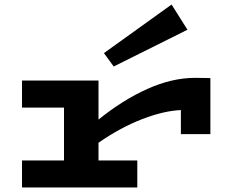

<svg xmlns="http://www.w3.org/2000/svg" viewBox="-20 -826 1030 846"><path d="M907 -482V-235H777V-341Q703 -338 607.5 -301.5Q512 -265 414 -197V-119H585V0H77V-119H262V-352H77V-471H414V-299Q520 -385 629 -434Q738 -483 840 -483ZM481 -533 806 -695 736 -806 438 -592Z"/></svg>

Font: BioRhyme Expanded ExtraBold
Style: Regular
Weight: 800
Width: 7
Designer: Aoife Mooney
Foundry: Aoife Mooney Type
Version: Version 1.000